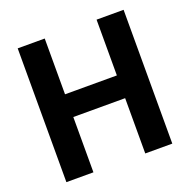

<svg xmlns="http://www.w3.org/2000/svg" viewBox="-122 -802 912 921"><g transform="rotate(-20 333.5 -341.5)"><path d="M63.4 0V-683H201.4V-398.3H466V-683H604V0H466V-282.2H201.4V0Z"/></g></svg>

Font: Cairo
Style: Regular
Weight: 400
Designer: Mohamed Gaber, Accademia di Belle Arti di Urbino
Foundry: Kief Type Foundry, Accademia di Belle Arti di Urbino
Version: Version 3.120